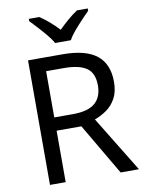

<svg xmlns="http://www.w3.org/2000/svg" viewBox="-100 -1014 823 1084"><g transform="rotate(-10 311.0 -472.0)"><path d="M294 -714Q427 -714 490.5 -663.5Q554 -613 554 -511Q554 -454 533 -416Q512 -378 479.5 -355.5Q447 -333 411 -320L607 0H502L329 -295H187V0H97V-714ZM289 -636H187V-371H294Q381 -371 421 -405.5Q461 -440 461 -507Q461 -577 419 -606.5Q377 -636 289 -636ZM265 -784Q252 -807 230 -833.5Q208 -860 184 -886Q160 -912 142 -931V-944H202Q228 -927 256 -903Q284 -879 309 -852Q336 -879 364 -903Q392 -927 418 -944H480V-931Q461 -912 436.5 -886Q412 -860 389.5 -833.5Q367 -807 355 -784Z"/></g></svg>

Font: Noto Sans Hebrew Droid
Style: Regular
Weight: 400
Designer: Monotype Design Team
Foundry: Monotype Imaging Inc.
Version: Version 1.100